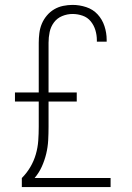

<svg xmlns="http://www.w3.org/2000/svg" viewBox="-20 -763 540 783"><path d="M69 0V-37Q89 -57 103.5 -81.5Q118 -106 126 -133.5Q134 -161 136 -189.5Q138 -218 138 -246V-349H41V-386H138V-589Q138 -608 140.5 -628Q143 -648 150.5 -666Q158 -684 171 -699.5Q184 -715 201 -725Q218 -735 237.5 -739Q257 -743 276 -743Q304 -743 331.5 -734Q359 -725 378 -704.5Q397 -684 406 -656.5Q415 -629 415 -601V-593H375V-599Q375 -620 369 -640Q363 -660 350 -676Q337 -692 317 -699Q297 -706 276 -706Q254 -706 233.5 -697.5Q213 -689 200 -671.5Q187 -654 182.5 -632.5Q178 -611 178 -589V-386H293V-349H178V-246Q178 -218 176.5 -190.5Q175 -163 168.5 -136Q162 -109 150.5 -83.5Q139 -58 121 -37H431V0Z"/></svg>

Font: Iosevka Curly Extralight
Style: Regular
Weight: 200
Monospace: yes
Designer: Belleve Invis
Foundry: Belleve Invis
Version: Version 22.1.2; ttfautohint (v1.8.4)